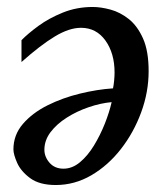

<svg xmlns="http://www.w3.org/2000/svg" viewBox="-20 -513 474 545"><path d="M401.9 -311Q401.9 -252 380.9 -194.6Q359.9 -137.2 323.5 -90.3Q287.1 -43.5 239.5 -15.6Q191.9 12.2 138.2 12.2Q92.3 12.2 65.9 -7.1Q39.6 -26.4 28.8 -50.5Q18.1 -74.7 18.1 -88.9Q18.1 -129.9 44.9 -161.1Q71.8 -192.4 114.7 -213.9Q157.7 -235.4 207 -247.3Q256.3 -259.3 300.8 -262.2Q302.7 -271 304 -284.4Q305.2 -297.9 305.2 -307.1Q305.2 -361.8 279.3 -397.9Q253.4 -434.1 210 -434.1Q176.3 -434.1 135.5 -409.4Q94.7 -384.8 41 -336.9V-398.9Q59.1 -417.5 89.1 -439.5Q119.1 -461.4 158.4 -477.3Q197.8 -493.2 243.2 -493.2Q266.1 -493.2 293.5 -485.8Q320.8 -478.5 345.5 -459Q370.1 -439.5 386 -403.8Q401.9 -368.2 401.9 -311ZM296.9 -223.1Q265.1 -220.2 231.7 -208.7Q198.2 -197.3 169.7 -179.2Q141.1 -161.1 123.5 -137.9Q106 -114.7 106 -87.9Q106 -67.9 120.6 -51Q135.3 -34.2 160.2 -34.2Q185.1 -34.2 207 -52.5Q229 -70.8 246.8 -100.1Q264.6 -129.4 277.6 -162.1Q290.5 -194.8 296.9 -223.1Z"/></svg>

Font: Charis
Style: Italic
Weight: 400
Italic angle: -11°
Designer: Walt Agee, Miriam Martin, Annie Olsen, Victor Gaultney, Lorna Priest, Alan Ward, Bob Hallissy, Martin Hosken, Sharon Cor
Foundry: SIL Global
Version: Version 7.000